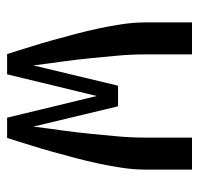

<svg xmlns="http://www.w3.org/2000/svg" viewBox="-30 -530 560 540"><g transform="rotate(90 250.0 -260.0)"><path d="M132 0Q122 -32 112 -64Q102 -96 93 -128Q84 -160 75.5 -192.5Q67 -225 60 -257.5Q53 -290 48 -323.5Q43 -357 43 -390V-520H133V-390Q133 -350 136.5 -310.5Q140 -271 144 -231.5Q148 -192 153.5 -152.5Q159 -113 164 -74L221 -312H279L336 -74Q341 -113 346.5 -152.5Q352 -192 356 -231.5Q360 -271 363.5 -310.5Q367 -350 367 -390V-520H457V-390Q457 -357 452 -323.5Q447 -290 440 -257.5Q433 -225 424.5 -192.5Q416 -160 407 -128Q398 -96 388 -64Q378 -32 368 0H311L250 -252L189 0Z"/></g></svg>

Font: Iosevka Curly Medium
Style: Regular
Weight: 500
Monospace: yes
Designer: Belleve Invis
Foundry: Belleve Invis
Version: Version 22.1.2; ttfautohint (v1.8.4)